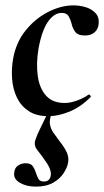

<svg xmlns="http://www.w3.org/2000/svg" viewBox="-20 -419 387 714"><path d="M160 13Q115 13 86.5 -6Q58 -25 43 -56Q28 -87 25 -125Q22 -163 29 -202Q40 -262 75.5 -306Q111 -350 159 -374.5Q207 -399 253 -399Q276 -399 298 -392.5Q320 -386 334.5 -371Q349 -356 347 -332Q346 -312 332.5 -299.5Q319 -287 296 -287Q269 -287 259 -301.5Q249 -316 246 -332Q242 -347 235 -359Q228 -371 209 -371Q189 -371 171.5 -354Q154 -337 142 -307Q130 -277 123 -237Q114 -182 120.5 -136Q127 -90 151.5 -63Q176 -36 221 -36Q242 -36 267.5 -45.5Q293 -55 309 -67Q311 -69 315 -65Q319 -61 317 -58Q280 -21 238.5 -4Q197 13 160 13ZM113 275Q78 275 53.5 260.5Q29 246 33 222Q35 204 48 196Q61 188 75 188Q94 188 101.5 198.5Q109 209 113 222Q117 235 122.5 245.5Q128 256 143 256Q166 256 169 232Q171 213 154.5 188Q138 163 118 138Q105 121 111.5 101.5Q118 82 129 60L158 0H174Q163 24 165.5 41.5Q168 59 178 73.5Q188 88 200 104Q220 129 228.5 148Q237 167 233 187Q230 204 216.5 225Q203 246 177.5 260.5Q152 275 113 275Z"/></svg>

Font: Cormorant Light
Style: Bold Italic
Weight: 700
Italic angle: -10°
Version: Version 4.000